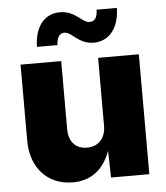

<svg xmlns="http://www.w3.org/2000/svg" viewBox="-54 -815 752 871"><g transform="rotate(-5 322.0 -380.0)"><path d="M242.7 6.8C333.5 6.8 386.2 -45.9 414.1 -121.6L417 0H591.3V-545.9H405.8V-237.3C405.8 -179.2 372.1 -144.5 320.8 -144.5C268.6 -144.5 237.8 -178.7 237.8 -235.8V-545.9H52.7V-198.2C52.7 -77.1 127.4 6.8 242.7 6.8ZM393.6 -616.2C458 -616.2 508.8 -667.5 510.3 -764.2H418C417 -730.5 407.2 -711.4 381.3 -711.4C347.7 -711.4 321.8 -767.1 250.5 -767.1C185.1 -767.1 135.7 -717.8 133.8 -619.6H227.1C228.5 -653.8 240.7 -672.9 263.2 -672.9C297.9 -672.9 321.8 -616.2 393.6 -616.2Z"/></g></svg>

Font: Raveo ExtraBold
Style: Regular
Weight: 800
Designer: Jakub Foglar, Rasmus Andersson (Inter)
Foundry: Jakubfoglar.com
Version: Version 1.100;Glyphs 3.2.3 (3260)